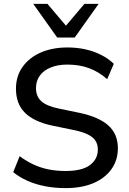

<svg xmlns="http://www.w3.org/2000/svg" viewBox="-20 -958 662 987"><path d="M317 9Q262 9 212.5 -0.5Q163 -10 121.5 -28.5Q80 -47 48 -73L81 -155Q115 -130 151 -113Q187 -96 228 -87.5Q269 -79 317 -79Q402 -79 442.5 -109.5Q483 -140 483 -189Q483 -216 470.5 -235Q458 -254 430 -267.5Q402 -281 357 -290L250 -312Q155 -332 108.5 -378Q62 -424 62 -502Q62 -566 96 -614Q130 -662 189.5 -688Q249 -714 327 -714Q375 -714 418.5 -704.5Q462 -695 499.5 -676Q537 -657 565 -630L531 -551Q488 -589 438 -607.5Q388 -626 326 -626Q277 -626 240.5 -611Q204 -596 184.5 -569Q165 -542 165 -505Q165 -463 192 -438Q219 -413 282 -400L388 -378Q488 -357 537 -313Q586 -269 586 -196Q586 -135 553 -88.5Q520 -42 460 -16.5Q400 9 317 9ZM274 -765 151 -938H224L319 -826L414 -938H487L364 -765Z"/></svg>

Font: Nunito Sans 12pt SemiBold
Style: Regular
Weight: 600
Designer: Vernon Adams
Foundry: Vernon Adams
Version: Version 3.101;gftools[0.9.27]